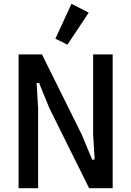

<svg xmlns="http://www.w3.org/2000/svg" viewBox="-20 -982 685 1002"><path d="M237 -419 184 -549H171L179 -417V0H77V-698H199L407 -279L461 -149H474L466 -281V-698H568V0H445ZM332 -749 269 -780 353 -962 443 -916Z"/></svg>

Font: IBM Plex Sans Condensed Medium
Style: Regular
Weight: 500
Width: 3
Designer: Mike Abbink, Paul van der Laan, Pieter van Rosmalen
Foundry: Bold Monday
Version: Version 1.3